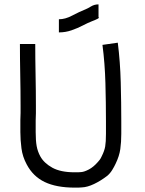

<svg xmlns="http://www.w3.org/2000/svg" viewBox="-20 -850 662 877"><path d="M321 7Q238 7 184.5 -18.5Q131 -44 102 -99Q83 -134 78 -172.5Q73 -211 73 -247V-302Q74 -318 74 -334Q74 -350 74 -366Q74 -432 72.5 -507.5Q71 -583 71 -649H141Q141 -583 142.5 -508Q144 -433 144 -366Q144 -349 144 -332.5Q144 -316 143 -300V-247Q143 -207 147.5 -182.5Q152 -158 164 -136Q181 -105 219 -84Q257 -63 321 -63Q328 -63 336 -63Q344 -63 351 -64Q365 -65 386 -76Q407 -87 427 -110Q431 -115 435 -119.5Q439 -124 445 -137Q457 -161 460.5 -181Q464 -201 464 -239V-294Q464 -380 461.5 -470.5Q459 -561 448 -645L518 -655Q529 -568 531.5 -474Q534 -380 534 -294V-239Q534 -201 529.5 -169Q525 -137 508 -102Q502 -89 492.5 -73.5Q483 -58 470 -47Q440 -24 409.5 -9.5Q379 5 354 6Q346 7 337.5 7Q329 7 321 7ZM249 -702V-762Q278 -762 309 -778.5Q340 -795 374 -809Q380 -811 395.5 -820.5Q411 -830 430 -830V-770Q437 -770 425.5 -764Q414 -758 400 -753Q382 -746 358 -733.5Q334 -721 306.5 -711.5Q279 -702 249 -702Z"/></svg>

Font: Syne Tactile
Style: Regular
Weight: 400
Designer: Lucas Descroix
Foundry: Bonjour Monde
Version: Version 2.100; ttfautohint (v1.8.3)